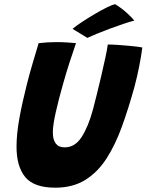

<svg xmlns="http://www.w3.org/2000/svg" viewBox="-20 -876 696 912"><path d="M242.5 15.5Q141.5 15.5 100 -34.8Q58.5 -85 58.5 -179Q58.5 -239.5 72 -314Q85.5 -388.5 108 -477Q119.5 -522.5 133.8 -571.2Q148 -620 163.5 -671Q184.5 -673.5 206.5 -674.8Q228.5 -676 248 -676Q273 -676 297.5 -674.5Q322 -673 341 -671Q327 -631 310.5 -580Q294 -529 279.5 -477Q259.5 -407.5 245.2 -344.2Q231 -281 231 -248Q231 -176 287 -176Q336.5 -176 368.2 -225.8Q400 -275.5 422 -357.5Q428.5 -382 439.2 -425Q450 -468 461 -515.5Q472 -563 480.8 -603.5Q489.5 -644 492 -664.5Q512 -664.5 538 -662.8Q564 -661 589 -658.8Q614 -656.5 632.5 -654.2Q651 -652 656 -650.5Q651 -610.5 641.2 -560.8Q631.5 -511 618 -461Q590.5 -361.5 559.2 -275Q528 -188.5 486 -123.2Q444 -58 384.8 -21.2Q325.5 15.5 242.5 15.5ZM527 -856Q560 -836 586.5 -811Q613 -786 618 -778Q596.5 -773 565 -762.2Q533.5 -751.5 499.8 -739Q466 -726.5 437.8 -714.8Q409.5 -703 395 -696L324.5 -739Q342.5 -754 371.5 -773Q400.5 -792 431.5 -810.2Q462.5 -828.5 488.5 -841.2Q514.5 -854 527 -856Z"/></svg>

Font: Grandstander
Style: Bold Italic
Weight: 700
Italic angle: -15°
Designer: Tyler Finck
Foundry: Etcetera Type Co
Version: Version 1.200; ttfautohint (v1.8.3)